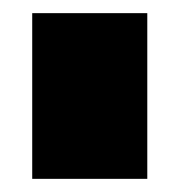

<svg xmlns="http://www.w3.org/2000/svg" viewBox="-20 -738 273 292"><path d="M29 -466V-718H204V-466Z"/></svg>

Font: Aoudax Cyrillic
Style: Regular
Weight: 400
Designer: William Zhang
Foundry: William Zhang
Version: Version 1.00 June 4, 2021, initial release